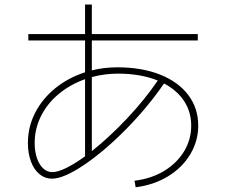

<svg xmlns="http://www.w3.org/2000/svg" viewBox="-20 -791 978 830"><path d="M102.5 -643.6H347.7V-771.5H377V-643.6H835V-616.2H377V-486.8Q429.2 -500 487.3 -500Q592.3 -500 671.4 -468.8Q750.5 -437.5 793.7 -380.6Q836.9 -323.7 836.9 -248Q836.9 -181.2 802.2 -123.5Q767.6 -65.9 706.1 -28.6Q644.5 8.8 566.4 18.6L561.5 -9.8Q632.8 -18.1 688.5 -51.5Q744.1 -85 775.4 -136.2Q806.6 -187.5 806.6 -248Q806.6 -307.1 776.1 -353.8Q745.6 -400.4 689 -430.2Q620.1 -329.1 525.9 -233.4Q431.6 -137.7 343.5 -78.1Q255.4 -18.6 204.1 -18.6Q174.3 -18.6 150.6 -38.1Q127 -57.6 113.8 -92.8Q100.6 -127.9 100.6 -172.9Q100.6 -242.2 131.8 -303.2Q163.1 -364.3 219 -409.7Q274.9 -455.1 347.7 -478.5V-616.2H102.5ZM206.1 -46.9Q229.5 -46.9 266.4 -64.9Q303.2 -83 347.7 -115.2V-448.7Q283.2 -425.8 233.9 -384.8Q184.6 -343.8 157.2 -289.1Q129.9 -234.4 129.9 -172.9Q129.9 -136.2 139.6 -107.7Q149.4 -79.1 166.7 -63Q184.1 -46.9 206.1 -46.9ZM662.1 -442.9Q587.4 -472.7 490.2 -472.7Q433.1 -472.7 377 -458V-137.7Q452.1 -197.3 529.1 -278.8Q606 -360.4 662.1 -442.9Z"/></svg>

Font: Pretendard Thin
Style: Regular
Weight: 100
Designer: Base glyphs from Inter by Rasmus Andersson; Hangeul glyphs from Noto Sans CJK(Source Han Sans) by Jang Soo-young and Kan
Foundry: Kil Hyung-jin
Version: Version 1.309